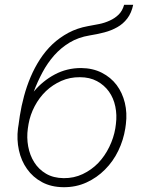

<svg xmlns="http://www.w3.org/2000/svg" viewBox="-20 -778 627 808"><path d="M321.3 -491.7Q261.2 -491.7 210.4 -464.6Q159.7 -437.5 122.1 -392.6Q137.7 -434.1 158.7 -473.4Q179.7 -512.7 208 -544.9Q236.3 -576.7 272.9 -598.9Q309.6 -621.1 357.4 -628.9Q388.7 -633.8 418.7 -641.6Q448.7 -649.4 473.6 -663.6Q498 -677.2 515.6 -700.2Q533.2 -723.1 540.5 -757.8H502.4Q495.1 -731.9 479 -716.3Q462.9 -700.7 441.9 -691.4Q420.9 -681.6 397 -676.8Q373 -671.9 350.1 -668Q304.7 -659.7 267.8 -639.9Q231 -620.1 201.2 -592.3Q171.4 -564 148.4 -528.6Q125.5 -493.2 108.9 -454.1Q92.3 -415 81.1 -373.3Q69.8 -331.5 63.5 -291L59.1 -260.3L58.6 -255.9L55.7 -237.8Q49.8 -190.4 59.6 -145.8Q69.3 -101.1 93.8 -66.9Q118.2 -32.2 156.7 -11.5Q195.3 9.3 247.1 9.8Q299.3 10.3 343.8 -10Q388.2 -30.3 421.9 -64.5Q456.1 -98.6 477.8 -143.6Q499.5 -188.5 507.3 -237.8L509.8 -256.3Q515.6 -302.7 505.4 -345.2Q495.1 -387.7 470.7 -420.4Q446.3 -452.6 408.4 -471.9Q370.6 -491.2 321.3 -491.7ZM316.4 -453.1Q357.4 -453.1 388.2 -436.5Q418.9 -419.9 438.5 -392.6Q458 -365.2 465.3 -329.6Q472.7 -293.9 467.8 -256.3L465.3 -237.8Q458.5 -197.8 439.9 -159.7Q421.4 -121.6 393.6 -92.3Q365.2 -63 328.1 -45.4Q291 -27.8 247.6 -28.3Q204.6 -28.8 173.6 -47.1Q142.6 -65.4 124 -95.2Q105.5 -124.5 98.6 -161.9Q91.8 -199.2 97.2 -237.3L100.1 -255.9Q106.9 -294.9 126 -331.1Q145 -367.2 173.3 -394.5Q201.7 -421.4 238 -437.5Q274.4 -453.6 316.4 -453.1Z"/></svg>

Font: Roboto Mono ExtraLight
Style: Italic
Weight: 250
Italic angle: -10°
Monospace: yes
Designer: Google
Version: Version 3.000